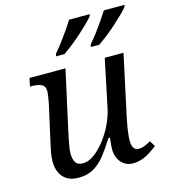

<svg xmlns="http://www.w3.org/2000/svg" viewBox="-114 -857 848 959"><g transform="rotate(-15 309.5 -378.0)"><path d="M456 10Q430 10 411 -3Q392 -16 382 -37.5Q372 -59 372 -85Q372 -96 373.5 -112Q375 -128 377 -144H369Q341 -99 314 -64.5Q287 -30 254 -10.5Q221 9 176 9Q137 9 113.5 -6.5Q90 -22 79.5 -47.5Q69 -73 69 -102Q69 -127 75 -157Q81 -187 87 -212L126 -387Q129 -401 132 -422Q135 -443 135 -447Q135 -477 114.5 -485.5Q94 -494 65 -494H57L66 -536H252L186 -237Q180 -210 173 -174Q166 -138 166 -116Q166 -91 176 -73Q186 -55 215 -55Q242 -55 271 -75.5Q300 -96 327 -130Q354 -164 374 -205Q394 -246 403 -287L455 -536H552L483 -215Q481 -204 477 -183Q473 -162 470.5 -140Q468 -118 468 -104Q468 -79 476.5 -66Q485 -53 501 -53Q518 -53 532 -58.5Q546 -64 565 -75L583 -46Q561 -27 527.5 -8.5Q494 10 456 10ZM405 -619Q424 -641 442.5 -665.5Q461 -690 479 -716Q497 -742 512 -766H619L616 -756Q606 -743 585.5 -723Q565 -703 540.5 -681Q516 -659 491 -639.5Q466 -620 446 -606H402ZM225 -619Q244 -641 263 -666Q282 -691 300 -717Q318 -743 332 -766H439L436 -756Q426 -743 405.5 -723Q385 -703 360.5 -681Q336 -659 311 -639.5Q286 -620 266 -606H222Z"/></g></svg>

Font: Noto Serif
Style: Italic
Weight: 400
Italic angle: -12°
Designer: Monotype Design Team
Foundry: Monotype Imaging Inc.
Version: Version 2.013